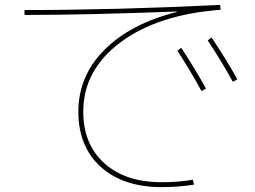

<svg xmlns="http://www.w3.org/2000/svg" viewBox="-20 -719 1040 784"><path d="M704 -512 720 -524Q784 -426 821 -357L803 -347Q753 -438 704 -512ZM828 -554 844 -566Q911 -465 949 -395L931 -385Q879 -478 828 -554ZM702 -670V-672Q336 -658 80 -658V-678Q451 -678 879 -699L881 -679Q625 -660 472.5 -546.5Q320 -433 320 -263Q320 -130 406 -52.5Q492 25 640 25Q709 25 768 15L772 35Q712 45 640 45Q483 45 391.5 -37.5Q300 -120 300 -263Q300 -409 407 -516Q514 -623 702 -670Z"/></svg>

Font: M PLUS 1p Thin
Style: Regular
Weight: 250
Version: Version 1.062